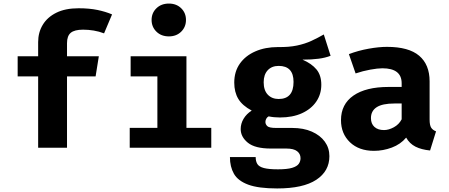

<svg xmlns="http://www.w3.org/2000/svg" viewBox="-20 -824 2502 1071"><path d="M418.5 -777.9Q477.9 -777.9 523.6 -768.5Q569.2 -759 605.1 -743.6L560.5 -637.9Q532.3 -648.7 502.6 -653.6Q472.8 -658.5 443.6 -658.5Q395.4 -658.5 374.6 -641Q353.8 -623.6 353.8 -583.1V-510.3H531.3L513.3 -397.9H353.8V0H192.8V-397.9H78.5V-510.3H192.8V-589.2Q192.8 -643.1 218.5 -685.6Q244.1 -728.2 294.4 -753.1Q344.6 -777.9 418.5 -777.9Z M922.1 -804.1Q964.1 -804.1 990.8 -777.9Q1017.4 -751.8 1017.4 -712.8Q1017.4 -673.8 990.8 -647.4Q964.1 -621 922.1 -621Q879.5 -621 852.6 -647.4Q825.6 -673.8 825.6 -712.8Q825.6 -751.8 852.6 -777.9Q879.5 -804.1 922.1 -804.1ZM1020 -510.3V-110.8H1158.5V0H703.6V-110.8H857.9V-397.9H708.7V-510.3Z M1786.2 -631.8 1824.1 -512.8Q1795.4 -501.5 1756.9 -496.4Q1718.5 -491.3 1667.2 -491.3Q1718.5 -469.2 1745.4 -436.7Q1772.3 -404.1 1772.3 -351.3Q1772.3 -298.5 1744.1 -257.2Q1715.9 -215.9 1664.1 -192.3Q1612.3 -168.7 1541.5 -168.7Q1507.7 -168.7 1478.5 -174.9Q1469.7 -170.3 1465.1 -161.5Q1460.5 -152.8 1460.5 -143.6Q1460.5 -130.8 1471 -120.5Q1481.5 -110.3 1520.5 -110.3H1609.7Q1673.3 -110.3 1719.7 -89.7Q1766.2 -69.2 1791.8 -33.8Q1817.4 1.5 1817.4 47.2Q1817.4 130.8 1744.1 179Q1670.8 227.2 1526.2 227.2Q1421.5 227.2 1364.4 205.9Q1307.2 184.6 1284.9 145.4Q1262.6 106.2 1262.6 52.3H1406.2Q1406.2 75.9 1415.6 91Q1425.1 106.2 1452.1 113.3Q1479 120.5 1530.3 120.5Q1582.1 120.5 1609.2 112.3Q1636.4 104.1 1646.4 90Q1656.4 75.9 1656.4 58.5Q1656.4 34.4 1637.4 19.5Q1618.5 4.6 1577.4 4.6H1490.8Q1402.6 4.6 1362.6 -27.9Q1322.6 -60.5 1322.6 -104.1Q1322.6 -134.4 1338.7 -161.5Q1354.9 -188.7 1384.1 -207.2Q1331.8 -234.9 1309.2 -272.6Q1286.7 -310.3 1286.7 -363.1Q1286.7 -424.6 1317.9 -469Q1349.2 -513.3 1404.4 -537.4Q1459.5 -561.5 1530.3 -561.5Q1591.3 -560.5 1636.4 -570Q1681.5 -579.5 1717.4 -596.2Q1753.3 -612.8 1786.2 -631.8ZM1534.4 -456.4Q1495.9 -456.4 1473.3 -432.1Q1450.8 -407.7 1450.8 -365.1Q1450.8 -320 1473.8 -295.9Q1496.9 -271.8 1534.4 -271.8Q1617.4 -271.8 1617.4 -367.2Q1617.4 -456.4 1534.4 -456.4Z M2376.4 -156.9Q2376.4 -126.2 2384.9 -112.3Q2393.3 -98.5 2412.3 -91.3L2379 15.4Q2330.8 10.8 2297.7 -5.9Q2264.6 -22.6 2245.6 -56.4Q2214.4 -19 2165.6 -0.8Q2116.9 17.4 2066.2 17.4Q1982.1 17.4 1932.1 -30.5Q1882.1 -78.5 1882.1 -153.8Q1882.1 -242.6 1951.5 -290.8Q2021 -339 2147.2 -339H2220.5V-359.5Q2220.5 -443.1 2112.8 -443.1Q2086.7 -443.1 2045.6 -435.6Q2004.6 -428.2 1963.6 -414.4L1926.2 -522.1Q1979 -542.1 2036.2 -552.3Q2093.3 -562.6 2138.5 -562.6Q2260 -562.6 2318.2 -513.1Q2376.4 -463.6 2376.4 -370.3ZM2122.1 -98.5Q2148.2 -98.5 2176.9 -114.1Q2205.6 -129.7 2220.5 -158.5V-246.7H2180.5Q2112.8 -246.7 2081 -225.9Q2049.2 -205.1 2049.2 -165.1Q2049.2 -133.8 2068.5 -116.2Q2087.7 -98.5 2122.1 -98.5Z"/></svg>

Font: FiraCode Nerd Font Mono
Style: Bold
Weight: 700
Monospace: yes
Designer: Carrois Corporate, Edenspiekermann AG, Nikita Prokopov
Foundry: Carrois Corporate, Edenspiekermann AG, Nikita Prokopov
Version: Version 6.002;Nerd Fonts 3.3.0